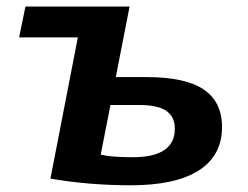

<svg xmlns="http://www.w3.org/2000/svg" viewBox="-20 -548 747 578"><path d="M648.4 -165.5Q648.4 -79.6 578.4 -34.9Q508.3 9.8 374 9.8Q248 9.8 131.8 -10.3L214.4 -435.5H37.6L56.6 -528.3H370.1L328.6 -315.9H421.9Q537.6 -315.9 593 -278.8Q648.4 -241.7 648.4 -165.5ZM283.2 -82.5Q314 -74.7 379.4 -74.7Q442.9 -74.7 474.6 -96.2Q506.3 -117.7 506.3 -160.6Q506.3 -195.8 481 -213.9Q455.6 -231.9 398.4 -231.9H312.5Z"/></svg>

Font: Arimo
Style: Italic
Weight: 400
Italic angle: -12°
Designer: Steve Matteson
Foundry: Monotype Imaging Inc.
Version: Version 1.33